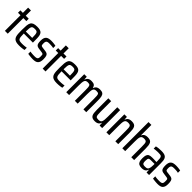

<svg xmlns="http://www.w3.org/2000/svg" viewBox="382 -2293 3850 3850"><g transform="rotate(45 2307.0 -367.5)"><path d="M91 0V-442H20V-510H91V-658H172V-510H257V-442H172V0Z M499 8Q448 8 415 -1Q382 -10 362 -29.5Q342 -49 332.5 -79.5Q323 -110 320.5 -153.5Q318 -197 318 -254Q318 -328 322.5 -379Q327 -430 344.5 -460.5Q362 -491 397.5 -504.5Q433 -518 494 -518Q542 -518 572 -509Q602 -500 619.5 -480.5Q637 -461 644.5 -430.5Q652 -400 653.5 -356Q655 -312 655 -255V-230H397Q397 -174 401 -140Q405 -106 417 -88.5Q429 -71 452.5 -65.5Q476 -60 515 -60Q534 -60 554 -61Q574 -62 596.5 -64.5Q619 -67 641 -71V-7Q625 -3 601 0.5Q577 4 551 6Q525 8 499 8ZM578 -265V-290Q578 -345 574.5 -377Q571 -409 562 -425Q553 -441 536 -446.5Q519 -452 492 -452Q461 -452 442 -446Q423 -440 413.5 -423Q404 -406 400.5 -373.5Q397 -341 397 -287H599Z M887 8Q865 8 839.5 6Q814 4 790 1Q766 -2 748 -5V-69Q763 -66 779 -64Q795 -62 810.5 -61Q826 -60 843 -59.5Q860 -59 877 -59Q912 -59 930.5 -67Q949 -75 955.5 -92.5Q962 -110 962 -140Q962 -170 960 -185.5Q958 -201 947.5 -208Q937 -215 913 -218L815 -232Q785 -237 767.5 -251.5Q750 -266 743 -294.5Q736 -323 736 -369Q736 -413 746 -442Q756 -471 776.5 -488Q797 -505 826.5 -511.5Q856 -518 895 -518Q917 -518 940 -516Q963 -514 984 -511Q1005 -508 1019 -504V-440Q1003 -445 984.5 -447Q966 -449 945 -450Q924 -451 900 -451Q870 -451 851.5 -445Q833 -439 824 -422Q815 -405 815 -372Q815 -346 817.5 -330.5Q820 -315 830.5 -308Q841 -301 862 -298L953 -286Q979 -282 999 -272Q1019 -262 1030 -233Q1041 -204 1041 -143Q1041 -101 1032 -72Q1023 -43 1004.5 -25Q986 -7 957 0.5Q928 8 887 8Z M1162 0V-442H1091V-510H1162V-658H1243V-510H1328V-442H1243V0Z M1570 8Q1519 8 1486 -1Q1453 -10 1433 -29.5Q1413 -49 1403.5 -79.5Q1394 -110 1391.5 -153.5Q1389 -197 1389 -254Q1389 -328 1393.5 -379Q1398 -430 1415.5 -460.5Q1433 -491 1468.5 -504.5Q1504 -518 1565 -518Q1613 -518 1643 -509Q1673 -500 1690.5 -480.5Q1708 -461 1715.5 -430.5Q1723 -400 1724.5 -356Q1726 -312 1726 -255V-230H1468Q1468 -174 1472 -140Q1476 -106 1488 -88.5Q1500 -71 1523.5 -65.5Q1547 -60 1586 -60Q1605 -60 1625 -61Q1645 -62 1667.5 -64.5Q1690 -67 1712 -71V-7Q1696 -3 1672 0.5Q1648 4 1622 6Q1596 8 1570 8ZM1649 -265V-290Q1649 -345 1645.5 -377Q1642 -409 1633 -425Q1624 -441 1607 -446.5Q1590 -452 1563 -452Q1532 -452 1513 -446Q1494 -440 1484.5 -423Q1475 -406 1471.5 -373.5Q1468 -341 1468 -287H1670Z M1831 0V-510H1903L1907 -440H1913Q1922 -466 1936.5 -483Q1951 -500 1974.5 -509Q1998 -518 2031 -518Q2085 -518 2111 -500Q2137 -482 2147 -440H2153Q2162 -466 2177 -483Q2192 -500 2216.5 -509Q2241 -518 2274 -518Q2327 -518 2353.5 -498.5Q2380 -479 2389 -438Q2398 -397 2398 -332V0H2318V-296Q2318 -348 2315.5 -378.5Q2313 -409 2305.5 -423.5Q2298 -438 2283 -442Q2268 -446 2243 -446Q2213 -446 2195 -436.5Q2177 -427 2168.5 -405.5Q2160 -384 2157.5 -350Q2155 -316 2155 -266V0H2075V-296Q2075 -348 2072 -377.5Q2069 -407 2061 -422Q2053 -437 2038.5 -441.5Q2024 -446 1999 -446Q1969 -446 1951.5 -436Q1934 -426 1925.5 -405Q1917 -384 1914.5 -349.5Q1912 -315 1912 -266V0Z M2644 8Q2602 8 2576.5 -3.5Q2551 -15 2537.5 -38.5Q2524 -62 2519 -99Q2514 -136 2514 -186V-510H2595V-214Q2595 -163 2598 -132.5Q2601 -102 2610 -87.5Q2619 -73 2635 -68.5Q2651 -64 2677 -64Q2708 -64 2726.5 -73.5Q2745 -83 2753.5 -104Q2762 -125 2765 -159.5Q2768 -194 2768 -244V-510H2849V0H2776L2773 -70H2768Q2759 -43 2742.5 -25.5Q2726 -8 2701.5 0Q2677 8 2644 8Z M2969 0V-510H3041L3045 -440H3050Q3059 -466 3074.5 -483Q3090 -500 3114.5 -509Q3139 -518 3174 -518Q3216 -518 3242 -506.5Q3268 -495 3281 -471Q3294 -447 3299 -411Q3304 -375 3304 -324V0H3223V-296Q3223 -346 3220.5 -375.5Q3218 -405 3209.5 -420Q3201 -435 3184.5 -440.5Q3168 -446 3140 -446Q3107 -446 3088.5 -434Q3070 -422 3062 -399Q3054 -376 3052 -342.5Q3050 -309 3050 -266V0Z M3421 0V-743H3502V-449H3506Q3515 -472 3531 -487.5Q3547 -503 3570.5 -510.5Q3594 -518 3626 -518Q3668 -518 3694 -506.5Q3720 -495 3733 -471Q3746 -447 3751 -411Q3756 -375 3756 -324V0H3675V-296Q3675 -346 3672.5 -375.5Q3670 -405 3661.5 -420Q3653 -435 3636.5 -440.5Q3620 -446 3592 -446Q3559 -446 3540.5 -434Q3522 -422 3514 -399Q3506 -376 3504 -342.5Q3502 -309 3502 -266V0Z M3975 8Q3930 8 3901 -6Q3872 -20 3859 -52.5Q3846 -85 3846 -141Q3846 -200 3857.5 -232.5Q3869 -265 3897 -278.5Q3925 -292 3973 -292Q3984 -292 3998.5 -292Q4013 -292 4029.5 -291.5Q4046 -291 4063.5 -290Q4081 -289 4100 -288V-322Q4100 -367 4095.5 -393Q4091 -419 4079.5 -431.5Q4068 -444 4046.5 -447Q4025 -450 3990 -450Q3976 -450 3957 -449Q3938 -448 3916 -446Q3894 -444 3870 -440V-503Q3903 -511 3939 -514.5Q3975 -518 4013 -518Q4056 -518 4085.5 -511.5Q4115 -505 4133.5 -491Q4152 -477 4162.5 -454.5Q4173 -432 4176.5 -399Q4180 -366 4180 -322V0H4108L4104 -69H4098Q4089 -38 4071 -21.5Q4053 -5 4028.5 1.5Q4004 8 3975 8ZM4003 -60Q4024 -60 4040 -63Q4056 -66 4067.5 -75Q4079 -84 4085 -100Q4093 -119 4096.5 -144.5Q4100 -170 4100 -202V-235H3995Q3965 -235 3949.5 -228Q3934 -221 3929.5 -202Q3925 -183 3925 -147Q3925 -112 3931 -93Q3937 -74 3954 -67Q3971 -60 4003 -60Z M4425 8Q4403 8 4377.5 6Q4352 4 4328 1Q4304 -2 4286 -5V-69Q4301 -66 4317 -64Q4333 -62 4348.5 -61Q4364 -60 4381 -59.5Q4398 -59 4415 -59Q4450 -59 4468.5 -67Q4487 -75 4493.5 -92.5Q4500 -110 4500 -140Q4500 -170 4498 -185.5Q4496 -201 4485.5 -208Q4475 -215 4451 -218L4353 -232Q4323 -237 4305.5 -251.5Q4288 -266 4281 -294.5Q4274 -323 4274 -369Q4274 -413 4284 -442Q4294 -471 4314.5 -488Q4335 -505 4364.5 -511.5Q4394 -518 4433 -518Q4455 -518 4478 -516Q4501 -514 4522 -511Q4543 -508 4557 -504V-440Q4541 -445 4522.5 -447Q4504 -449 4483 -450Q4462 -451 4438 -451Q4408 -451 4389.5 -445Q4371 -439 4362 -422Q4353 -405 4353 -372Q4353 -346 4355.5 -330.5Q4358 -315 4368.5 -308Q4379 -301 4400 -298L4491 -286Q4517 -282 4537 -272Q4557 -262 4568 -233Q4579 -204 4579 -143Q4579 -101 4570 -72Q4561 -43 4542.5 -25Q4524 -7 4495 0.5Q4466 8 4425 8Z"/></g></svg>

Font: Saira Condensed Medium
Style: Regular
Weight: 500
Width: 3
Designer: Hector Gatti with collaboration of the Omnibus-Type team
Foundry: Omnibus-Type
Version: Version 1.101